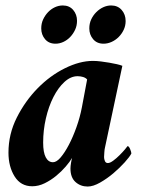

<svg xmlns="http://www.w3.org/2000/svg" viewBox="-20 -675 530 703"><path d="M320 -452Q272 -452 217.5 -425Q163 -398 117.5 -351.5Q72 -305 41.5 -244.5Q11 -184 11 -116Q11 -65 33.5 -29Q56 7 98 7Q121 7 143.5 -4Q166 -15 185.5 -31Q205 -47 220.5 -65Q236 -83 244 -97Q243 -94 242 -89Q241 -84 240 -78.5Q239 -73 238.5 -67.5Q238 -62 238 -58Q238 -25 256.5 -8.5Q275 8 301 8Q321 8 346.5 -6.5Q372 -21 395 -40.5Q418 -60 436.5 -80.5Q455 -101 461 -113Q461 -118 456.5 -129Q452 -140 447 -140Q446 -138 437.5 -128Q429 -118 418 -107Q407 -96 395 -87Q383 -78 375 -78Q367 -78 364 -85.5Q361 -93 361 -100Q361 -104 362 -117Q363 -130 364 -133L428 -434Q421 -437 408 -440Q395 -443 380 -445.5Q365 -448 349.5 -450Q334 -452 320 -452ZM264 -396Q275 -396 284.5 -393Q294 -390 299 -384L280 -283Q273 -246 260 -209.5Q247 -173 232 -144.5Q217 -116 202 -98.5Q187 -81 174 -81Q157 -81 147.5 -99Q138 -117 138 -153Q138 -198 148 -241.5Q158 -285 175.5 -319.5Q193 -354 216 -375Q239 -396 264 -396ZM307 -571Q307 -548 321 -531.5Q335 -515 359 -515Q374 -515 388.5 -521.5Q403 -528 414.5 -539.5Q426 -551 433 -566Q440 -581 440 -598Q440 -622 425.5 -638.5Q411 -655 387 -655Q372 -655 358 -648.5Q344 -642 332.5 -630.5Q321 -619 314 -604Q307 -589 307 -571ZM131 -571Q131 -548 145 -531.5Q159 -515 183 -515Q198 -515 212 -521.5Q226 -528 237 -539.5Q248 -551 255 -566Q262 -581 262 -599Q262 -622 248 -638.5Q234 -655 210 -655Q195 -655 181 -648.5Q167 -642 156 -630.5Q145 -619 138 -604Q131 -589 131 -571Z"/></svg>

Font: Vermiglione
Style: Italic
Weight: 400
Italic angle: -11°
Version: Version 1.105